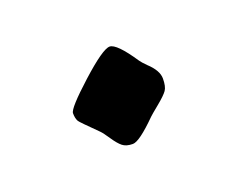

<svg xmlns="http://www.w3.org/2000/svg" viewBox="-41 -173 304 247"><g transform="rotate(-20 111.0 -49.0)"><path d="M152 -83Q154 -80 160 -74Q173 -62 173 -51Q173 -40 169.5 -35Q166 -30 155 -21Q144 -12 142 -10Q117 15 108 15Q99 15 94 11Q89 7 83 -2Q77 -11 74 -14Q64 -24 58 -30Q52 -36 51 -38Q49 -42 49 -48.5Q49 -55 81 -84Q113 -113 122.5 -113Q132 -113 152 -83Z"/></g></svg>

Font: Sorts Mill Goudy
Style: Italic
Weight: 400
Italic angle: -7.40001°
Version: Version 003.101